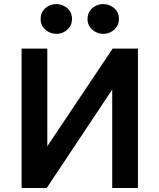

<svg xmlns="http://www.w3.org/2000/svg" viewBox="-20 -944 800 964"><path d="M88.5 0V-700H217.5V-209.5L545.5 -700H672.5V0H543.5V-494.5L214.5 0ZM263 -774Q232 -774 208 -794.8Q184 -815.5 184 -849Q184 -871.5 195 -888.2Q206 -905 224.2 -914.2Q242.5 -923.5 263 -923.5Q294 -923.5 317.8 -903Q341.5 -882.5 341.5 -849Q341.5 -826.5 330.5 -809.8Q319.5 -793 301.5 -783.5Q283.5 -774 263 -774ZM498.5 -774Q467.5 -774 443.5 -794.8Q419.5 -815.5 419.5 -849Q419.5 -871 430.5 -887.8Q441.5 -904.5 459.5 -914Q477.5 -923.5 498.5 -923.5Q529.5 -923.5 553.2 -903Q577 -882.5 577 -849Q577 -826.5 566 -809.8Q555 -793 537 -783.5Q519 -774 498.5 -774Z"/></svg>

Font: Geologica Medium
Style: Regular
Weight: 500
Designer: Sindre Bremnes, Frode Helland
Foundry: Monokrom Skriftforlag AS
Version: Version 1.010;gftools[0.9.28]